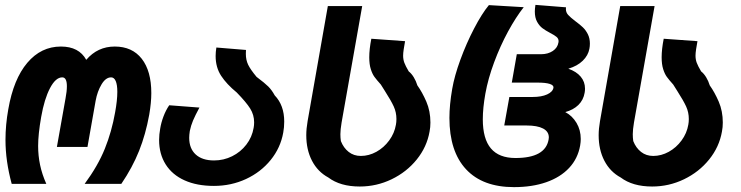

<svg xmlns="http://www.w3.org/2000/svg" viewBox="-20 -750 3040 788"><path d="M2.5 -176Q2.5 -237.5 14 -301.5Q35.5 -425.5 92 -492.2Q148.5 -559 230 -559Q304 -559 334 -504.5Q380.5 -559 451 -559Q522.5 -559 561.8 -508.8Q601 -458.5 601 -368Q601 -329 592.5 -279.5Q578 -199 550.8 -130.8Q523.5 -62.5 478 4.5H327.5Q382 -69.5 410.2 -139.5Q438.5 -209.5 452.5 -289Q461.5 -338.5 461.5 -373Q461.5 -402 455 -417.2Q448.5 -432.5 436 -432.5Q414 -432.5 396.8 -403.8Q379.5 -375 372.5 -336.5L339 -147H213.5L249 -346.5Q254.5 -375.5 254.5 -396Q254.5 -432.5 235.5 -432.5Q208.5 -432.5 185.2 -388.2Q162 -344 149 -270Q136.5 -199 136.5 -151Q136.5 -111 144.5 -73Q152.5 -35 170 4.5H28Q2.5 -89.5 2.5 -176Z M633 -175.5Q633 -198 637.5 -222.5Q641.5 -247 651 -272.2Q660.5 -297.5 674.5 -318L798.5 -308.5Q781 -276 772.2 -255.2Q763.5 -234.5 759 -212.5Q756.5 -196 756.5 -184.5Q756.5 -140.5 783.2 -116Q810 -91.5 858.5 -91.5Q898 -91.5 932.8 -108.8Q967.5 -126 991 -156.5Q1014.5 -187 1021 -225.5Q1023 -236 1023 -248Q1023 -278.5 1006.8 -304.5Q990.5 -330.5 951.5 -370.5Q910 -404.5 887.5 -439Q865 -473.5 865 -520Q865 -536.5 868 -555L989.5 -545Q989 -539.5 989 -529Q989 -504 998.5 -484.2Q1008 -464.5 1033 -434.5Q1067 -409 1081.2 -394.8Q1095.5 -380.5 1107.5 -358.5Q1146.5 -318 1146.5 -251Q1146.5 -227.5 1142.5 -206Q1131.5 -143.5 1091 -93.5Q1050.5 -43.5 989.5 -15.2Q928.5 13 858 13Q788 13 737.5 -9.8Q687 -32.5 660 -75.2Q633 -118 633 -175.5Z M1327.5 -21.5Q1284 -45 1260.5 -90.2Q1237 -135.5 1237 -195Q1237 -221.5 1242.5 -253L1325.5 -725H1466.5L1382 -247.5Q1377 -217.5 1377 -199.5Q1377 -184.5 1379 -171Q1390 -143 1411 -126.5Q1432 -110 1461 -110Q1494 -110 1524.8 -127Q1555.5 -144 1577.2 -173.5Q1599 -203 1605 -238.5Q1607 -249 1607 -261.5Q1607 -289 1596 -313Q1585 -337 1560 -376L1543 -403Q1525.5 -422.5 1516.8 -434.5Q1508 -446.5 1501.8 -466.2Q1495.5 -486 1495.5 -515Q1495.5 -548 1504 -591L1642.5 -581Q1639 -562.5 1636.8 -547.2Q1634.5 -532 1634.5 -521.5Q1634.5 -506 1639.5 -492.5Q1644.5 -479 1657.5 -457Q1669 -448 1678.2 -432.8Q1687.5 -417.5 1693 -399.5Q1713 -371.5 1729.8 -332.8Q1746.5 -294 1746.5 -247Q1746.5 -227.5 1743 -210Q1732 -147 1690.5 -95.5Q1649 -44 1587.2 -14.2Q1525.5 15.5 1456.5 15.5Q1376.5 15.5 1327.5 -21.5Z M1824.5 -266Q1824.5 -319.5 1836 -385.5Q1845 -438 1869.5 -505Q1894 -572 1925.8 -633Q1957.5 -694 1986.5 -729L2129.5 -720.5Q2097.5 -680 2065.2 -620.8Q2033 -561.5 2008 -494.2Q1983 -427 1972 -365.5Q1961.5 -306.5 1961.5 -260.5Q1961.5 -180 1994.8 -140.8Q2028 -101.5 2095.5 -101.5Q2218 -101.5 2231.5 -177Q2232.5 -183 2232.5 -186Q2232.5 -210 2209 -222.5Q2185.5 -235 2140.5 -235H2049.5L2070.5 -352H2166Q2202.5 -352 2225.5 -362.5Q2248.5 -373 2251.5 -390Q2253 -400 2236.5 -405.5Q2220 -411 2185.5 -411H2080.5L2101 -527.5H2200.5Q2229 -527.5 2248.8 -540.8Q2268.5 -554 2272 -576Q2272.5 -577.5 2272.5 -581Q2272.5 -591.5 2264.2 -598.5Q2256 -605.5 2238.5 -614.5Q2218.5 -625 2206 -634.5Q2193.5 -644 2184.2 -660.8Q2175 -677.5 2175 -703Q2175 -713.5 2177.5 -730L2303 -720Q2302.5 -717.5 2302.5 -713Q2302.5 -699 2311.8 -688.8Q2321 -678.5 2341.5 -663Q2360.5 -649 2372.2 -637.8Q2384 -626.5 2392.5 -609.8Q2401 -593 2401 -571Q2401 -560 2399 -550Q2394 -522.5 2371.8 -500.8Q2349.5 -479 2312.5 -468Q2345.5 -456.5 2363.2 -435.5Q2381 -414.5 2381 -386Q2381 -378 2379.5 -369.5Q2374.5 -339.5 2353.8 -319.2Q2333 -299 2300 -290Q2328.5 -275 2346 -245.8Q2363.5 -216.5 2363.5 -179.5Q2363.5 -167.5 2361 -152.5Q2351.5 -99 2315.8 -60.8Q2280 -22.5 2222 -2.2Q2164 18 2089.5 18Q1961 18 1892.8 -55.2Q1824.5 -128.5 1824.5 -266Z M2527.5 -21.5Q2484 -45 2460.5 -90.2Q2437 -135.5 2437 -195Q2437 -221.5 2442.5 -253L2525.5 -725H2666.5L2582 -247.5Q2577 -217.5 2577 -199.5Q2577 -184.5 2579 -171Q2590 -143 2611 -126.5Q2632 -110 2661 -110Q2694 -110 2724.8 -127Q2755.5 -144 2777.2 -173.5Q2799 -203 2805 -238.5Q2807 -249 2807 -261.5Q2807 -289 2796 -313Q2785 -337 2760 -376L2743 -403Q2725.5 -422.5 2716.8 -434.5Q2708 -446.5 2701.8 -466.2Q2695.5 -486 2695.5 -515Q2695.5 -548 2704 -591L2842.5 -581Q2839 -562.5 2836.8 -547.2Q2834.5 -532 2834.5 -521.5Q2834.5 -506 2839.5 -492.5Q2844.5 -479 2857.5 -457Q2869 -448 2878.2 -432.8Q2887.5 -417.5 2893 -399.5Q2913 -371.5 2929.8 -332.8Q2946.5 -294 2946.5 -247Q2946.5 -227.5 2943 -210Q2932 -147 2890.5 -95.5Q2849 -44 2787.2 -14.2Q2725.5 15.5 2656.5 15.5Q2576.5 15.5 2527.5 -21.5Z"/></svg>

Font: JuliaMono ExtraBoldItalic
Style: Regular
Weight: 800
Italic angle: -9°
Monospace: yes
Designer: cormullion
Foundry: corm
Version: Version 0.049; ttfautohint (v1.8.4)